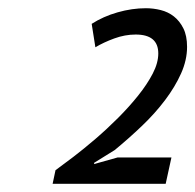

<svg xmlns="http://www.w3.org/2000/svg" viewBox="-20 -827 475 467"><path d="M435 -713Q435 -681 420.5 -648.5Q406 -616 381.5 -583.5Q357 -551 325 -520.5Q293 -490 259 -462L209 -431V-428L266 -444H397L383 -380H108L115 -413Q133 -426 158.5 -445.5Q184 -465 212 -489Q240 -513 267 -540Q294 -567 316 -594.5Q338 -622 351.5 -648Q365 -674 365 -697Q365 -743 310 -743Q284 -743 258 -733.5Q232 -724 212 -712L203 -769Q231 -787 266 -797Q301 -807 335 -807Q353 -807 371 -802.5Q389 -798 403 -787Q417 -776 426 -758Q435 -740 435 -713Z"/></svg>

Font: PT Sans
Style: Italic
Weight: 400
Italic angle: -12°
Designer: A.Korolkova, O.Umpeleva, V.Yefimov
Foundry: ParaType Ltd
Version: Version 2.003W OFL